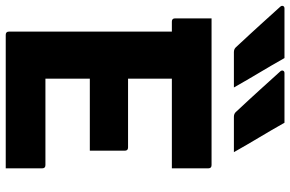

<svg xmlns="http://www.w3.org/2000/svg" viewBox="-200 -800 988 653"><g transform="rotate(90 293.5 -474.0)"><path d="M165 -948Q191 -902 215 -862Q239 -822 265 -776H145Q135 -776 129 -782Q102 -811 84 -830.5Q66 -850 52 -865.5Q38 -881 23.5 -897Q9 -913 -10 -934Q-14 -939 -12 -943.5Q-10 -948 -4 -948ZM385 -948Q411 -902 435 -862Q459 -822 485 -776H365Q355 -776 349 -782Q322 -811 304 -830.5Q286 -850 272 -865.5Q258 -881 243.5 -897Q229 -913 210 -934Q206 -939 208 -943.5Q210 -948 216 -948ZM86 0Q75 0 75 -11V-565H41Q30 -565 30 -576V-700H529Q540 -700 540 -689V-565H235V-416H469Q480 -416 480 -405V-286H235V-135H529Q540 -135 540 -124V0Z"/></g></svg>

Font: Recursive Mn Lnr St XBd
Style: Regular
Weight: 800
Monospace: yes
Version: Version 1.079;hotconv 1.0.112;makeotfexe 2.5.65598; ttfautoh